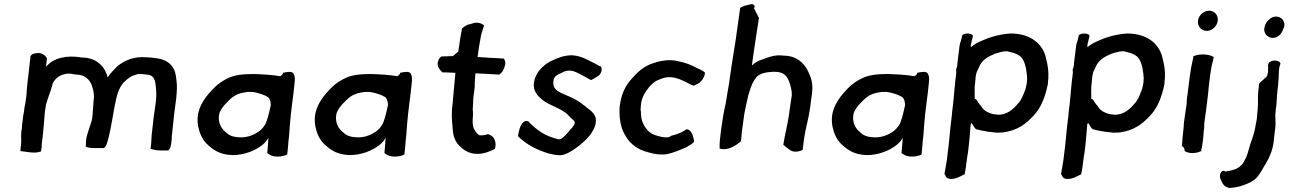

<svg xmlns="http://www.w3.org/2000/svg" viewBox="-20 -769 6389 952"><path d="M128 -462C125 -439 123 -414 120 -389C119 -381 117 -373 117 -365L115 -346L113 -326C112 -313 112 -299 110 -286L105 -255C102 -242 100 -229 99 -216C97 -208 96 -201 95 -195L89 -145C89 -141 89 -136 88 -131L86 -118C83 -94 87 -72 84 -49C83 -39 81 -29 81 -20C112 -17 152 -6 183 -18L187 -41C187 -45 186 -49 187 -54C195 -110 198 -166 203 -219C204 -227 206 -235 207 -242L208 -250C217 -284 231 -314 239 -346C241 -361 253 -375 263 -383C275 -395 300 -404 321 -404C333 -404 341 -401 351 -400C354 -400 357 -400 361 -399C399 -399 426 -373 435 -346C441 -329 446 -311 446 -288L444 -269C442 -247 440 -220 439 -199L437 -182C436 -176 434 -171 433 -165C423 -129 404 -92 406 -52L405 -42C415 -37 428 -35 443 -35H496C510 -47 513 -69 519 -89C531 -137 539 -194 549 -246C560 -301 571 -344 604 -370C618 -383 633 -394 655 -399C659 -401 664 -402 670 -402C683 -402 696 -401 708 -399C751 -396 750 -362 754 -324C756 -304 755 -278 751 -251L742 -188C738 -158 736 -129 732 -99C730 -80 731 -62 728 -43L726 -32C738 -27 755 -23 774 -23H814C820 -28 826 -37 827 -48L829 -58C831 -70 832 -86 832 -97L834 -112C838 -141 839 -169 843 -198L854 -284C857 -316 859 -345 855 -370C852 -400 848 -422 832 -442C815 -463 792 -475 757 -480C740 -483 724 -484 706 -485C642 -490 600 -470 562 -441C544 -422 531 -410 514 -386L511 -392C511 -393 512 -395 511 -397C502 -415 500 -425 487 -440C461 -469 432 -483 384 -484C313 -497 243 -482 209 -438C209 -441 210 -444 209 -447C211 -462 211 -467 213 -480C206 -491 201 -496 187 -503C174 -509 158 -505 144 -502C133 -497 128 -487 131 -484Z M963 -140C970 -107 983 -79 1004 -57C1039 -24 1070 -2 1134 0C1190 0 1245 -22 1279 -49C1290 -57 1304 -72 1311 -86C1309 -54 1308 -41 1305 -10L1319 -1C1340 12 1382 9 1404 -3L1407 -30C1408 -43 1410 -56 1410 -67L1413 -93C1415 -107 1415 -125 1417 -147C1421 -193 1423 -212 1429 -259C1434 -299 1438 -326 1441 -362C1443 -377 1442 -394 1436 -403C1429 -418 1403 -412 1383 -408L1382 -403C1381 -402 1381 -401 1381 -401C1376 -396 1373 -393 1369 -391C1334 -398 1273 -401 1236 -402C1190 -402 1142 -398 1110 -381C1072 -363 1048 -343 1016 -306C976 -259 950 -208 963 -140ZM1066 -199C1067 -204 1068 -208 1069 -211C1075 -225 1085 -241 1101 -257C1135 -293 1153 -306 1207 -313C1219 -313 1231 -314 1239 -312C1259 -309 1293 -298 1308 -288C1320 -279 1321 -264 1323 -249C1317 -222 1310 -189 1300 -163C1294 -146 1276 -125 1262 -116C1242 -102 1210 -88 1178 -88H1170C1129 -90 1115 -98 1092 -120C1074 -137 1061 -165 1066 -199Z M1544 -140C1551 -107 1564 -79 1585 -57C1620 -24 1651 -2 1715 0C1771 0 1826 -22 1860 -49C1871 -57 1885 -72 1892 -86C1890 -54 1889 -41 1886 -10L1900 -1C1921 12 1963 9 1985 -3L1988 -30C1989 -43 1991 -56 1991 -67L1994 -93C1996 -107 1996 -125 1998 -147C2002 -193 2004 -212 2010 -259C2015 -299 2019 -326 2022 -362C2024 -377 2023 -394 2017 -403C2010 -418 1984 -412 1964 -408L1963 -403C1962 -402 1962 -401 1962 -401C1957 -396 1954 -393 1950 -391C1915 -398 1854 -401 1817 -402C1771 -402 1723 -398 1691 -381C1653 -363 1629 -343 1597 -306C1557 -259 1531 -208 1544 -140ZM1647 -199C1648 -204 1649 -208 1650 -211C1656 -225 1666 -241 1682 -257C1716 -293 1734 -306 1788 -313C1800 -313 1812 -314 1820 -312C1840 -309 1874 -298 1889 -288C1901 -279 1902 -264 1904 -249C1898 -222 1891 -189 1881 -163C1875 -146 1857 -125 1843 -116C1823 -102 1791 -88 1759 -88H1751C1710 -90 1696 -98 1673 -120C1655 -137 1642 -165 1647 -199Z M2154 -470C2141 -444 2162 -420 2174 -410H2190C2205 -410 2223 -408 2238 -408C2233 -356 2229 -306 2224 -254C2218 -212 2220 -175 2224 -138C2226 -99 2234 -70 2256 -48C2277 -27 2303 -6 2346 -6C2383 -6 2409 -19 2433 -30C2443 -51 2434 -86 2419 -94L2410 -100C2406 -101 2402 -103 2400 -104C2393 -102 2375 -96 2358 -98C2346 -104 2339 -115 2332 -127C2323 -140 2322 -168 2325 -193C2325 -204 2326 -214 2324 -224L2325 -246C2326 -252 2326 -259 2326 -264L2327 -284C2329 -300 2332 -322 2334 -338C2333 -359 2336 -384 2337 -405H2343C2377 -403 2420 -402 2455 -399L2469 -411C2476 -421 2482 -435 2485 -450C2488 -464 2482 -472 2477 -479C2470 -479 2463 -479 2455 -480C2425 -482 2386 -483 2356 -486H2348L2352 -515C2354 -530 2356 -544 2359 -559C2363 -578 2365 -599 2371 -614L2380 -642C2374 -652 2343 -663 2321 -652L2298 -646C2287 -641 2279 -635 2271 -628C2265 -600 2260 -568 2256 -537L2252 -513C2244 -506 2234 -499 2226 -491C2205 -491 2187 -489 2169 -489C2164 -487 2157 -479 2154 -470Z M2548 -94C2588 -54 2640 -26 2700 -8C2719 -4 2743 3 2765 0C2787 -3 2813 -19 2830 -31C2859 -51 2889 -76 2909 -104C2920 -121 2928 -133 2933 -153V-156C2942 -193 2919 -214 2894 -232C2880 -245 2862 -256 2847 -268C2833 -276 2820 -282 2806 -289C2769 -307 2717 -316 2724 -366C2724 -391 2747 -400 2765 -408C2775 -414 2788 -419 2803 -419C2823 -419 2836 -411 2851 -404C2869 -394 2888 -385 2910 -372C2921 -376 2930 -383 2942 -390C2959 -398 2969 -424 2960 -439C2947 -442 2939 -450 2928 -455C2892 -472 2864 -492 2815 -495C2789 -495 2766 -489 2746 -481C2719 -470 2696 -461 2675 -441C2645 -416 2628 -382 2627 -351C2625 -324 2639 -301 2657 -285C2687 -253 2742 -239 2777 -215C2789 -208 2798 -197 2807 -188C2814 -181 2819 -177 2827 -170C2837 -158 2820 -138 2810 -129C2800 -117 2792 -107 2781 -96C2772 -88 2762 -75 2745 -79C2732 -82 2717 -88 2705 -92C2680 -102 2656 -116 2630 -138C2619 -148 2608 -157 2599 -168C2562 -177 2554 -123 2548 -94Z M3052 -237C3050 -175 3058 -132 3083 -93C3105 -55 3143 -26 3194 -14C3215 -8 3234 -3 3260 -3H3274C3294 -5 3312 -11 3329 -17C3350 -25 3367 -31 3383 -39C3402 -50 3418 -59 3422 -68C3418 -91 3410 -128 3383 -128C3383 -127 3382 -127 3381 -126C3367 -116 3340 -103 3309 -96C3303 -92 3297 -88 3290 -88H3281C3275 -88 3268 -89 3262 -90C3237 -95 3210 -103 3194 -120C3171 -144 3157 -174 3158 -215L3156 -225C3157 -232 3157 -242 3158 -249L3159 -259C3162 -276 3169 -294 3178 -308C3189 -326 3205 -348 3222 -360C3233 -369 3249 -375 3263 -380C3329 -404 3388 -353 3420 -344L3438 -353C3456 -359 3477 -390 3475 -410C3471 -413 3466 -417 3458 -421C3442 -428 3423 -439 3399 -449C3382 -456 3357 -463 3336 -467C3299 -475 3257 -469 3217 -455C3172 -441 3139 -410 3110 -376C3083 -347 3062 -305 3055 -256Z M3555 -123C3551 -90 3547 -60 3548 -33C3566 -25 3595 -31 3609 -39C3625 -46 3640 -57 3653 -67L3656 -87C3656 -95 3658 -104 3658 -113L3671 -207C3677 -238 3684 -270 3691 -299L3695 -311C3695 -314 3696 -316 3697 -318C3704 -343 3715 -368 3732 -388C3748 -406 3784 -412 3813 -413H3822C3871 -413 3887 -386 3897 -352C3902 -334 3907 -317 3906 -295L3904 -284C3902 -266 3898 -247 3896 -229L3892 -200C3885 -149 3871 -101 3864 -51C3868 -47 3874 -44 3877 -40L3896 -26C3902 -21 3912 -17 3924 -17C3938 -17 3951 -21 3960 -26C3963 -45 3964 -64 3967 -83C3974 -132 3989 -179 3996 -229L4006 -305C4013 -357 4001 -385 3986 -417C3965 -460 3926 -493 3866 -493C3862 -494 3859 -494 3855 -494C3820 -498 3784 -483 3757 -473C3738 -468 3721 -457 3708 -444L3715 -495L3721 -535C3728 -585 3736 -631 3743 -680L3718 -729L3719 -730C3728 -735 3717 -754 3700 -747C3680 -743 3663 -739 3650 -730L3633 -608C3630 -583 3626 -561 3622 -535C3618 -507 3613 -481 3609 -453C3605 -426 3601 -397 3597 -371C3596 -361 3594 -350 3592 -339C3588 -310 3582 -283 3578 -255C3568 -212 3561 -168 3555 -123Z M4108 -140C4115 -107 4128 -79 4149 -57C4184 -24 4215 -2 4279 0C4335 0 4390 -22 4424 -49C4435 -57 4449 -72 4456 -86C4454 -54 4453 -41 4450 -10L4464 -1C4485 12 4527 9 4549 -3L4552 -30C4553 -43 4555 -56 4555 -67L4558 -93C4560 -107 4560 -125 4562 -147C4566 -193 4568 -212 4574 -259C4579 -299 4583 -326 4586 -362C4588 -377 4587 -394 4581 -403C4574 -418 4548 -412 4528 -408L4527 -403C4526 -402 4526 -401 4526 -401C4521 -396 4518 -393 4514 -391C4479 -398 4418 -401 4381 -402C4335 -402 4287 -398 4255 -381C4217 -363 4193 -343 4161 -306C4121 -259 4095 -208 4108 -140ZM4211 -199C4212 -204 4213 -208 4214 -211C4220 -225 4230 -241 4246 -257C4280 -293 4298 -306 4352 -313C4364 -313 4376 -314 4384 -312C4404 -309 4438 -298 4453 -288C4465 -279 4466 -264 4468 -249C4462 -222 4455 -189 4445 -163C4439 -146 4421 -125 4407 -116C4387 -102 4355 -88 4323 -88H4315C4274 -90 4260 -98 4237 -120C4219 -137 4206 -165 4211 -199Z M4727 -455C4727 -451 4727 -447 4726 -442C4726 -440 4725 -438 4725 -436C4720 -428 4720 -419 4722 -411L4721 -406C4721 -399 4720 -393 4719 -386L4716 -362C4716 -356 4715 -349 4714 -341C4710 -300 4707 -257 4701 -215C4701 -205 4699 -195 4698 -184C4690 -126 4687 -68 4679 -10L4674 30C4671 53 4666 72 4663 93C4669 103 4670 115 4689 118C4719 121 4743 104 4763 95C4767 73 4771 53 4773 30C4775 17 4776 4 4779 -10C4786 -59 4789 -106 4793 -153L4797 -159C4797 -159 4797 -158 4798 -158C4807 -148 4809 -135 4821 -128C4840 -123 4858 -119 4879 -116C4893 -114 4910 -113 4924 -111C4932 -111 4939 -112 4945 -112H4951C5022 -121 5065 -152 5106 -197C5142 -235 5163 -289 5176 -354V-362C5177 -369 5177 -376 5178 -382C5180 -415 5175 -448 5168 -473C5154 -551 5091 -603 4990 -603C4922 -598 4870 -579 4821 -554C4812 -549 4803 -542 4794 -535C4793 -538 4794 -543 4794 -548C4797 -560 4800 -574 4803 -586L4804 -593C4796 -605 4764 -607 4751 -594C4749 -588 4749 -582 4747 -576C4745 -565 4739 -554 4738 -543ZM4817 -384 4818 -391C4819 -394 4820 -398 4820 -401C4821 -405 4822 -409 4823 -412C4829 -423 4834 -437 4840 -448C4857 -478 4885 -490 4914 -503C4928 -508 4943 -511 4957 -514H4962C4965 -515 4969 -515 4972 -515C4975 -515 4977 -514 4981 -513C5008 -507 5037 -498 5050 -477C5066 -451 5071 -415 5073 -379C5072 -374 5072 -369 5072 -365L5071 -356C5070 -349 5065 -325 5062 -320C5051 -293 5045 -273 5027 -255C5004 -227 4974 -201 4932 -200C4923 -200 4913 -203 4905 -203C4891 -206 4880 -211 4869 -217C4863 -221 4857 -227 4852 -232C4845 -244 4834 -254 4827 -266C4824 -272 4821 -278 4813 -279C4813 -299 4812 -321 4813 -341C4814 -351 4816 -360 4816 -369C4817 -374 4817 -379 4817 -384Z M5305 -455C5305 -451 5305 -447 5304 -442C5304 -440 5303 -438 5303 -436C5298 -428 5298 -419 5300 -411L5299 -406C5299 -399 5298 -393 5297 -386L5294 -362C5294 -356 5293 -349 5292 -341C5288 -300 5285 -257 5279 -215C5279 -205 5277 -195 5276 -184C5268 -126 5265 -68 5257 -10L5252 30C5249 53 5244 72 5241 93C5247 103 5248 115 5267 118C5297 121 5321 104 5341 95C5345 73 5349 53 5351 30C5353 17 5354 4 5357 -10C5364 -59 5367 -106 5371 -153L5375 -159C5375 -159 5375 -158 5376 -158C5385 -148 5387 -135 5399 -128C5418 -123 5436 -119 5457 -116C5471 -114 5488 -113 5502 -111C5510 -111 5517 -112 5523 -112H5529C5600 -121 5643 -152 5684 -197C5720 -235 5741 -289 5754 -354V-362C5755 -369 5755 -376 5756 -382C5758 -415 5753 -448 5746 -473C5732 -551 5669 -603 5568 -603C5500 -598 5448 -579 5399 -554C5390 -549 5381 -542 5372 -535C5371 -538 5372 -543 5372 -548C5375 -560 5378 -574 5381 -586L5382 -593C5374 -605 5342 -607 5329 -594C5327 -588 5327 -582 5325 -576C5323 -565 5317 -554 5316 -543ZM5395 -384 5396 -391C5397 -394 5398 -398 5398 -401C5399 -405 5400 -409 5401 -412C5407 -423 5412 -437 5418 -448C5435 -478 5463 -490 5492 -503C5506 -508 5521 -511 5535 -514H5540C5543 -515 5547 -515 5550 -515C5553 -515 5555 -514 5559 -513C5586 -507 5615 -498 5628 -477C5644 -451 5649 -415 5651 -379C5650 -374 5650 -369 5650 -365L5649 -356C5648 -349 5643 -325 5640 -320C5629 -293 5623 -273 5605 -255C5582 -227 5552 -201 5510 -200C5501 -200 5491 -203 5483 -203C5469 -206 5458 -211 5447 -217C5441 -221 5435 -227 5430 -232C5423 -244 5412 -254 5405 -266C5402 -272 5399 -278 5391 -279C5391 -299 5390 -321 5391 -341C5392 -351 5394 -360 5394 -369C5395 -374 5395 -379 5395 -384Z M5878 -381C5875 -360 5871 -321 5868 -300C5867 -292 5865 -285 5865 -277C5864 -271 5864 -264 5864 -256L5851 -166C5850 -157 5849 -148 5849 -139C5847 -123 5845 -97 5843 -82C5843 -71 5841 -56 5840 -45L5850 -37C5852 -33 5853 -28 5854 -23V-20C5863 -14 5877 -10 5892 -10C5909 -10 5924 -14 5936 -20L5937 -28C5939 -40 5942 -50 5943 -61L5945 -77C5947 -89 5947 -102 5948 -114L5951 -139C5951 -148 5951 -156 5952 -164L5960 -221C5962 -236 5964 -255 5966 -270L5969 -293C5971 -321 5976 -364 5980 -394C5982 -410 5986 -429 5988 -443C5991 -455 5996 -473 5998 -486C5977 -501 5927 -504 5897 -490L5896 -481C5895 -476 5893 -469 5892 -462C5886 -437 5882 -409 5878 -381ZM5920 -667C5916 -640 5936 -617 5962 -616H5969C5993 -619 6015 -641 6018 -666C6022 -693 6002 -716 5975 -716C5949 -716 5924 -694 5920 -667Z M6031 117C6038 135 6046 152 6062 158C6068 161 6073 163 6078 163C6095 162 6111 159 6128 155C6156 146 6188 135 6209 114C6229 93 6242 64 6258 39C6275 11 6290 -25 6295 -64L6298 -91C6300 -105 6301 -121 6303 -133C6307 -163 6301 -188 6305 -215C6305 -226 6308 -239 6309 -250C6310 -267 6311 -283 6312 -299C6313 -306 6314 -313 6314 -320L6317 -344C6319 -369 6321 -391 6321 -413L6323 -433C6323 -436 6325 -438 6325 -441L6329 -454C6326 -469 6296 -473 6280 -464L6273 -459C6269 -454 6268 -449 6267 -444C6269 -434 6267 -421 6267 -410C6265 -405 6265 -398 6262 -391C6258 -387 6255 -383 6251 -381C6242 -371 6232 -364 6223 -355C6222 -344 6221 -330 6219 -318C6215 -287 6220 -260 6216 -228C6214 -214 6214 -197 6212 -182C6211 -173 6209 -164 6207 -155C6202 -116 6190 -84 6179 -53C6171 -28 6165 4 6152 24C6132 70 6093 75 6054 82L6052 79C6041 71 6022 93 6031 117ZM6250 -635C6242 -606 6264 -581 6291 -581C6315 -581 6337 -601 6343 -627L6347 -633C6355 -663 6334 -687 6307 -687C6280 -687 6256 -661 6250 -635Z"/></svg>

Font: Hussar Pisanka
Style: Kur
Weight: 400
Designer: Robert Jablonski
Foundry: Cannot Into Space Fonts
Version: Version 1.070